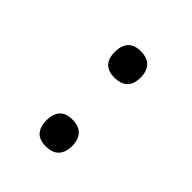

<svg xmlns="http://www.w3.org/2000/svg" viewBox="7 -899 421 421"><g transform="rotate(-45 218.0 -688.0)"><path d="M104 -648Q84 -648 73 -658Q62 -668 62 -689Q62 -709 73 -718.5Q84 -728 104 -728Q123 -728 134 -718.5Q145 -709 145 -689Q145 -668 134 -658Q123 -648 104 -648ZM316 -648Q275 -648 275 -689Q275 -728 316 -728Q335 -728 346 -718.5Q357 -709 357 -689Q357 -668 346 -658Q335 -648 316 -648Z"/></g></svg>

Font: Encode Sans Narrow
Style: Light
Weight: 300
Designer: Pablo Impallari, Andres Torresi
Foundry: Pablo Impallari, Andres Torresi
Version: Version 1.000; ttfautohint (v1.00) -l 8 -r 50 -G 200 -x 14 -